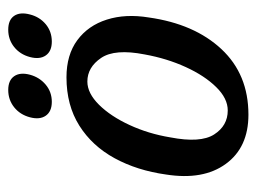

<svg xmlns="http://www.w3.org/2000/svg" viewBox="-100 -530 638 478"><g transform="rotate(-90 219.0 -291.0)"><path d="M265.5 -444.5Q321.5 -444.5 358 -417.5Q394.5 -390.5 409.2 -344Q424 -297.5 414.5 -239.5Q398.5 -126 335.8 -58.8Q273 8.5 172.5 8.5Q91 8.5 50 -47.8Q9 -104 23.5 -196.5Q33.5 -268.5 64 -324.5Q94.5 -380.5 145.2 -412.5Q196 -444.5 265.5 -444.5ZM183 -43Q213 -43 241.2 -71.8Q269.5 -100.5 291 -147.5Q312.5 -194.5 322.5 -250Q337 -324 313.8 -358.2Q290.5 -392.5 255 -392.5Q226 -392.5 197.2 -363.5Q168.5 -334.5 146.8 -287.5Q125 -240.5 116 -186Q101.5 -111 123.2 -77Q145 -43 183 -43ZM204.5 -481Q180.5 -481 170 -496Q159.5 -511 166 -535.5Q172.5 -560 191 -574.8Q209.5 -589.5 234 -589.5Q258 -589.5 268.2 -574.8Q278.5 -560 272 -535.5Q265.5 -511.5 247.2 -496.2Q229 -481 204.5 -481ZM354.5 -481Q330.5 -481 320 -496Q309.5 -511 316 -535.5Q322.5 -560 341 -574.8Q359.5 -589.5 384 -589.5Q408.5 -589.5 418.5 -574.8Q428.5 -560 422 -535.5Q416 -511.5 397.8 -496.2Q379.5 -481 354.5 -481Z"/></g></svg>

Font: Fraunces 144pt S100
Style: Italic
Weight: 400
Italic angle: -16°
Version: Version 1.000; ttfautohint (v1.8.3)